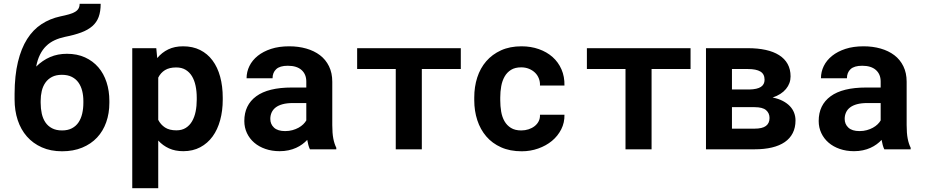

<svg xmlns="http://www.w3.org/2000/svg" viewBox="-20 -780 4841 1003"><path d="M329.6 -499Q382.8 -499 424.1 -480.2Q465.3 -461.4 493.7 -428.5Q522 -395.5 536.6 -350.6Q551.3 -305.7 551.3 -252.9V-242.7Q551.3 -188 534.9 -141.6Q518.6 -95.2 487.1 -61.5Q455.6 -27.8 409.4 -8.8Q363.3 10.3 304.2 10.3Q244.6 10.3 198.5 -10.3Q152.3 -30.8 120.6 -66.9Q88.9 -103 72.5 -152.6Q56.2 -202.1 56.2 -260.7V-271V-272V-290.5Q56.6 -385.7 73.7 -456.5Q90.8 -527.3 121.8 -576.2Q152.8 -625 196.8 -653.8Q240.7 -682.6 294.9 -694.3Q321.3 -699.7 340.3 -705.1Q359.4 -710.4 371.8 -717.8Q384.3 -725.1 390.1 -735.4Q396 -745.6 396 -760.3H505.9Q505.9 -719.7 495.4 -691.4Q484.9 -663.1 462.2 -643.3Q439.5 -623.5 404.3 -610.4Q369.1 -597.2 319.3 -587.4Q289.6 -581.1 264.9 -569.6Q240.2 -558.1 221.2 -539.6Q202.1 -521 189 -494.6Q175.8 -468.3 168.9 -432.1Q202.1 -464.8 241.7 -481.9Q281.2 -499 329.6 -499ZM303.2 -389.2Q272.9 -389.2 251.7 -378.2Q230.5 -367.2 217.3 -348.4Q204.1 -329.6 198.2 -304.9Q192.4 -280.3 192.4 -252.9V-242.7Q192.4 -212.9 198.2 -186.5Q204.1 -160.2 217.3 -140.6Q230.5 -121.1 252 -109.9Q273.4 -98.6 304.2 -98.6Q334.5 -98.6 355.7 -109.9Q377 -121.1 390.1 -140.6Q403.3 -160.2 409.4 -186.5Q415.5 -212.9 415.5 -242.7V-252.9Q415.5 -280.3 409.4 -304.9Q403.3 -329.6 390.1 -348.4Q377 -367.2 355.5 -378.2Q334 -389.2 303.2 -389.2Z M1143.6 -259.3Q1143.6 -201.7 1130.1 -152.3Q1116.7 -103 1090.6 -67.1Q1064.5 -31.2 1025.9 -10.7Q987.3 9.8 937.5 9.8Q895 9.8 862.8 -4.9Q830.6 -19.5 806.6 -45.9V203.1H670.9V-528.3H796.4L801.3 -476.6Q825.7 -505.9 858.9 -522Q892.1 -538.1 936.5 -538.1Q986.8 -538.1 1025.4 -518.8Q1064 -499.5 1090.3 -464.1Q1116.7 -428.7 1130.1 -379.2Q1143.6 -329.6 1143.6 -269.5ZM1007.8 -269.5Q1007.8 -302.7 1001.7 -331.8Q995.6 -360.8 982.7 -382.1Q969.7 -403.3 949.5 -415.5Q929.2 -427.7 900.4 -427.7Q864.7 -427.7 842 -413.8Q819.3 -399.9 806.6 -374.5V-153.8Q819.3 -128.9 842 -114Q864.7 -99.1 901.4 -99.1Q930.2 -99.1 950.4 -111.8Q970.7 -124.5 983.4 -146.5Q996.1 -168.5 1002 -197.5Q1007.8 -226.6 1007.8 -259.3Z M1599.1 0Q1594.2 -9.8 1590.8 -22.5Q1587.4 -35.2 1585 -49.3Q1573.7 -37.1 1559.1 -26.4Q1544.4 -15.6 1526.6 -7.6Q1508.8 0.5 1487.3 5.1Q1465.8 9.8 1440.9 9.8Q1400.4 9.8 1366.5 -2Q1332.5 -13.7 1308.1 -34.7Q1283.7 -55.7 1270 -84.7Q1256.3 -113.8 1256.3 -147.9Q1256.3 -231.4 1318.6 -277.1Q1380.9 -322.8 1504.4 -322.8H1580.1V-354Q1580.1 -392.1 1555.2 -414.3Q1530.3 -436.5 1483.4 -436.5Q1441.9 -436.5 1422.9 -418.7Q1403.8 -400.9 1403.8 -371.1H1268.1Q1268.1 -404.8 1283 -435.1Q1297.9 -465.3 1326.4 -488.3Q1355 -511.2 1396.2 -524.7Q1437.5 -538.1 1490.7 -538.1Q1538.6 -538.1 1579.8 -526.4Q1621.1 -514.6 1651.4 -491.7Q1681.6 -468.8 1698.7 -433.8Q1715.8 -398.9 1715.8 -353V-126.5Q1715.8 -84 1721.2 -56.2Q1726.6 -28.3 1736.8 -8.3V0ZM1469.7 -95.2Q1490.2 -95.2 1507.8 -100.1Q1525.4 -105 1539.6 -112.8Q1553.7 -120.6 1564 -130.6Q1574.2 -140.6 1580.1 -150.9V-241.7H1510.7Q1479 -241.7 1456.5 -235.6Q1434.1 -229.5 1419.9 -218.5Q1405.8 -207.5 1398.9 -192.1Q1392.1 -176.8 1392.1 -158.7Q1392.1 -131.3 1411.4 -113.3Q1430.7 -95.2 1469.7 -95.2Z M2387.2 -419.4H2183.6V0H2047.4V-419.4H1845.7V-528.3H2387.2Z M2703.1 -98.6Q2723.1 -98.6 2741.2 -104.5Q2759.3 -110.4 2772.9 -121.1Q2786.6 -131.8 2794.2 -147Q2801.8 -162.1 2800.8 -180.7H2928.7Q2929.7 -139.6 2911.9 -104.5Q2894 -69.3 2863.3 -43.9Q2832.5 -18.6 2791.7 -4.2Q2751 10.3 2705.6 10.3Q2644 10.3 2597.7 -10.5Q2551.3 -31.2 2520.3 -67.4Q2489.3 -103.5 2473.4 -152.1Q2457.5 -200.7 2457.5 -256.3V-271Q2457.5 -326.7 2473.1 -375.2Q2488.8 -423.8 2520 -460Q2551.3 -496.1 2597.4 -517.1Q2643.6 -538.1 2704.6 -538.1Q2753.4 -538.1 2794.9 -523.4Q2836.4 -508.8 2866.5 -482.2Q2896.5 -455.6 2913.1 -417.7Q2929.7 -379.9 2928.7 -333H2800.8Q2801.8 -352.5 2794.9 -370.1Q2788.1 -387.7 2774.9 -400.4Q2761.7 -413.1 2743.2 -420.7Q2724.6 -428.2 2702.6 -428.2Q2670.4 -428.2 2649.4 -415Q2628.4 -401.9 2616 -379.9Q2603.5 -357.9 2598.4 -329.6Q2593.3 -301.3 2593.3 -271V-256.3Q2593.3 -225.6 2598.1 -197Q2603 -168.5 2615.5 -146.7Q2627.9 -125 2649.2 -111.8Q2670.4 -98.6 2703.1 -98.6Z M3587.4 -419.4H3383.8V0H3247.6V-419.4H3045.9V-528.3H3587.4Z M3668 0V-528.3H3887.2Q3938.5 -528.3 3979.7 -519.3Q4021 -510.3 4050 -491.9Q4079.1 -473.6 4094.5 -445.8Q4109.9 -418 4109.9 -380.9Q4109.9 -344.2 4085.9 -315.2Q4062 -286.1 4016.1 -270.5Q4046.4 -264.6 4068.8 -252.9Q4091.3 -241.2 4106.2 -225.6Q4121.1 -210 4128.4 -190.9Q4135.7 -171.9 4135.7 -150.9Q4135.7 -113.3 4121.3 -85Q4106.9 -56.6 4079.6 -37.8Q4052.2 -19 4012.5 -9.5Q3972.7 0 3921.4 0ZM3803.7 -220.2V-107.9H3921.4Q3962.4 -107.9 3981.2 -122.1Q4000 -136.2 4000 -163.6Q4000 -189 3981.9 -204.6Q3963.9 -220.2 3921.4 -220.2ZM3803.7 -312.5H3894.5Q3936 -313.5 3955.1 -326.2Q3974.1 -338.9 3974.1 -363.3Q3974.1 -393.1 3952.4 -406.2Q3930.7 -419.4 3887.2 -419.4H3803.7Z M4599.6 0Q4594.7 -9.8 4591.3 -22.5Q4587.9 -35.2 4585.4 -49.3Q4574.2 -37.1 4559.6 -26.4Q4544.9 -15.6 4527.1 -7.6Q4509.3 0.5 4487.8 5.1Q4466.3 9.8 4441.4 9.8Q4400.9 9.8 4366.9 -2Q4333 -13.7 4308.6 -34.7Q4284.2 -55.7 4270.5 -84.7Q4256.8 -113.8 4256.8 -147.9Q4256.8 -231.4 4319.1 -277.1Q4381.3 -322.8 4504.9 -322.8H4580.6V-354Q4580.6 -392.1 4555.7 -414.3Q4530.8 -436.5 4483.9 -436.5Q4442.4 -436.5 4423.3 -418.7Q4404.3 -400.9 4404.3 -371.1H4268.6Q4268.6 -404.8 4283.4 -435.1Q4298.3 -465.3 4326.9 -488.3Q4355.5 -511.2 4396.7 -524.7Q4438 -538.1 4491.2 -538.1Q4539.1 -538.1 4580.3 -526.4Q4621.6 -514.6 4651.9 -491.7Q4682.1 -468.8 4699.2 -433.8Q4716.3 -398.9 4716.3 -353V-126.5Q4716.3 -84 4721.7 -56.2Q4727.1 -28.3 4737.3 -8.3V0ZM4470.2 -95.2Q4490.7 -95.2 4508.3 -100.1Q4525.9 -105 4540 -112.8Q4554.2 -120.6 4564.5 -130.6Q4574.7 -140.6 4580.6 -150.9V-241.7H4511.2Q4479.5 -241.7 4457 -235.6Q4434.6 -229.5 4420.4 -218.5Q4406.2 -207.5 4399.4 -192.1Q4392.6 -176.8 4392.6 -158.7Q4392.6 -131.3 4411.9 -113.3Q4431.2 -95.2 4470.2 -95.2Z"/></svg>

Font: Roboto Mono
Style: Bold
Weight: 700
Designer: Google
Version: Version 2.000985; 2015; ttfautohint (v1.3)